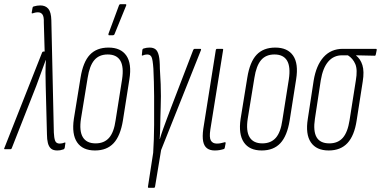

<svg xmlns="http://www.w3.org/2000/svg" viewBox="-41 -715 1825 920"><path d="M233 6Q214 6 203.5 -3Q193 -12 188.5 -29.5Q184 -47 184 -71L178 -304Q177 -336 177 -365.5Q177 -395 179 -427H178Q166 -395 155.5 -365.5Q145 -336 133 -304L15 -4Q13 0 9 0H-18Q-23 0 -20 -6L161 -464Q163 -468 167 -468H173L169 -607Q170 -635 162.5 -645.5Q155 -656 141 -656Q134 -656 127 -654.5Q120 -653 115 -651Q110 -650 111 -655L115 -678Q116 -683 120 -684Q137 -689 152 -689Q177 -689 190.5 -673Q204 -657 205 -618L217 -80Q218 -55 223 -41Q228 -27 245 -27Q257 -27 269 -32Q271 -33 272 -31.5Q273 -30 272 -27L269 -6Q267 0 262 1Q253 4 247 5Q241 6 233 6Z M414 6Q355 6 328.5 -33Q302 -72 313 -146L345 -343Q357 -418 389.5 -452.5Q422 -487 479 -487Q538 -487 564.5 -448.5Q591 -410 579 -335L548 -138Q536 -64 503.5 -29Q471 6 414 6ZM417 -28Q458 -28 481.5 -54.5Q505 -81 513 -139L544 -335Q553 -395 535.5 -424.5Q518 -454 475 -454Q434 -454 411 -427Q388 -400 379 -342L347 -146Q338 -87 356 -57.5Q374 -28 417 -28ZM482 -546Q479 -546 478.5 -548Q478 -550 479 -554L529 -689Q530 -692 532 -693.5Q534 -695 537 -695H560Q563 -695 564 -693Q565 -691 563 -687L508 -552Q506 -546 499 -546Z M672 185Q667 185 668 179L693 17Q697 -46 697.5 -116Q698 -186 697.5 -255Q697 -324 694 -386Q691 -430 685 -442Q679 -454 664 -454Q654 -454 642 -449Q640 -448 639 -449.5Q638 -451 639 -455L641 -475Q642 -482 649 -483Q655 -485 661.5 -486Q668 -487 676 -487Q694 -487 704.5 -478.5Q715 -470 720 -448.5Q725 -427 725 -387Q728 -344 729 -312Q730 -280 730 -254Q730 -228 729 -203Q728 -177 727.5 -151.5Q727 -126 726.5 -100Q726 -74 724 -49H725Q732 -73 740.5 -96.5Q749 -120 758.5 -145.5Q768 -171 779 -200L885 -476Q888 -481 891 -481H918Q924 -481 922 -475L731 4L702 179Q701 185 696 185Z M988 6Q965 6 951 -4.5Q937 -15 932.5 -37.5Q928 -60 933 -97L993 -475Q994 -481 1000 -481H1023Q1030 -481 1028 -475L967 -95Q961 -56 969.5 -41.5Q978 -27 998 -27Q1009 -27 1017.5 -29Q1026 -31 1034 -33Q1041 -36 1040 -28L1036 -7Q1035 -2 1032 -1Q1023 2 1012 4Q1001 6 988 6Z M1213 6Q1154 6 1127.5 -33Q1101 -72 1112 -146L1144 -343Q1156 -418 1188.5 -452.5Q1221 -487 1278 -487Q1337 -487 1363.5 -448.5Q1390 -410 1378 -335L1347 -138Q1335 -64 1302.5 -29Q1270 6 1213 6ZM1216 -28Q1257 -28 1280.5 -54.5Q1304 -81 1312 -139L1343 -335Q1352 -395 1334.5 -424.5Q1317 -454 1274 -454Q1233 -454 1210 -427Q1187 -400 1178 -342L1146 -146Q1137 -87 1155 -57.5Q1173 -28 1216 -28Z M1534 6Q1475 6 1448.5 -33Q1422 -72 1434 -146L1462 -329Q1474 -402 1509.5 -441.5Q1545 -481 1602 -481H1760Q1765 -481 1764 -475L1760 -455Q1759 -448 1755 -448L1665 -450V-449Q1686 -433 1695.5 -403Q1705 -373 1697 -324L1668 -138Q1657 -65 1624 -29.5Q1591 6 1534 6ZM1537 -28Q1578 -28 1601.5 -54.5Q1625 -81 1634 -139L1664 -329Q1673 -381 1661.5 -408Q1650 -435 1626 -450H1598Q1558 -450 1532 -420Q1506 -390 1496 -330L1468 -146Q1459 -87 1476 -57.5Q1493 -28 1537 -28Z"/></svg>

Font: Sofia Sans Extra Condensed ExtraLight
Style: Italic
Weight: 250
Italic angle: -9°
Version: Version 4.100